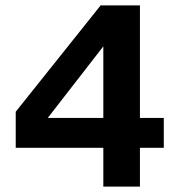

<svg xmlns="http://www.w3.org/2000/svg" viewBox="-20 -688 662 708"><path d="M496 0H361V-143H38V-276L351 -668H496V-253H584V-143H496ZM361 -253V-517L156 -253Z"/></svg>

Font: Gantari
Style: Bold
Weight: 700
Designer: Anugrah Pasau
Foundry: Lafontype
Version: Version 1.000